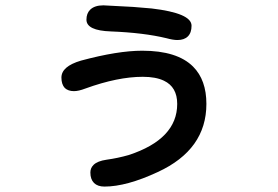

<svg xmlns="http://www.w3.org/2000/svg" viewBox="-20 -604 1040 719"><path d="M547.9 -572.3Q697.3 -554.7 697.3 -507.8Q697.3 -481.4 683.6 -467.8Q669.9 -454.1 644.5 -454.1Q627.9 -454.1 603.5 -460.9Q518.6 -481.4 395.5 -486.3Q303.7 -489.3 303.7 -530.3Q303.7 -553.7 317.4 -567.4Q334 -584 367.2 -584Q368.2 -584 478.5 -578.1Q516.6 -575.2 547.9 -572.3ZM752.9 -214.8Q752.9 -43.9 571.3 40Q454.1 94.7 371.1 94.7Q345.7 94.7 332 81.1Q318.4 67.4 318.4 42Q318.4 25.4 330.1 13.7Q344.7 -1 378.9 -5.9Q420.9 -11.7 461.9 -23.4Q643.6 -83 643.6 -214.8Q643.6 -278.3 593.8 -301.8Q563.5 -316.4 514.6 -316.4Q420.9 -316.4 299.8 -272.5Q274.4 -262.7 256.8 -262.7Q235.4 -262.7 222.7 -274.4Q210 -288.1 210 -313.5Q210 -355.5 283.2 -377Q420.9 -414.1 512.7 -414.1Q643.6 -414.1 703.1 -354.5Q752.9 -304.7 752.9 -214.8Z"/></svg>

Font: FakePearl
Style: SemiBold
Weight: 400
Version: Version 1.2